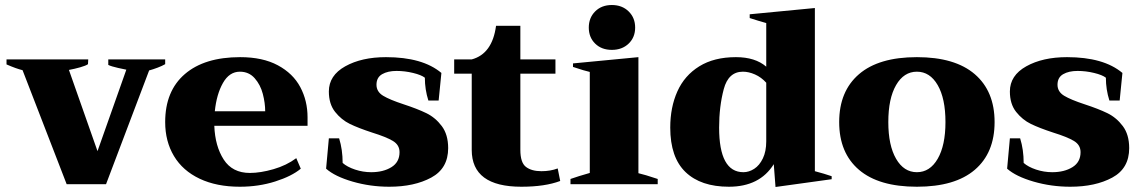

<svg xmlns="http://www.w3.org/2000/svg" viewBox="-20 -735 4555 766"><path d="M70 -455Q45 -461 6 -478V-498H332L331 -479Q323 -473 300 -466.5Q277 -460 255 -456L369 -132L484 -457Q478 -458 451 -464Q424 -470 412 -476V-498H639V-479Q627 -472 608.5 -465Q590 -458 575 -454L403 0H246Z M1207 -233H835Q838 -152 872.5 -98.5Q907 -45 977 -45Q1019 -45 1071 -60Q1123 -75 1162 -104L1180 -62Q1144 -32 1078 -11Q1012 10 937 10Q844 10 776.5 -22Q709 -54 674 -112.5Q639 -171 639 -248Q639 -372 717.5 -439.5Q796 -507 938 -507Q1028 -507 1088.5 -474.5Q1149 -442 1178 -387.5Q1207 -333 1207 -267ZM1038 -291Q1038 -324 1028.5 -360.5Q1019 -397 996 -423Q973 -449 937 -449Q895 -449 869.5 -404Q844 -359 837 -291Z M1281 -62 1292 -183H1333Q1347 -138 1347 -85Q1365 -69 1396.5 -58.5Q1428 -48 1461 -48Q1509 -48 1541.5 -68Q1574 -88 1574 -128Q1574 -157 1547 -173Q1520 -189 1465 -206Q1410 -224 1376 -240.5Q1342 -257 1317 -288.5Q1292 -320 1292 -370Q1292 -434 1357.5 -470.5Q1423 -507 1520 -507Q1666 -507 1741 -444L1730 -334H1689Q1675 -378 1675 -425Q1661 -436 1628 -444Q1595 -452 1562 -452Q1527 -452 1504.5 -439Q1482 -426 1482 -397Q1482 -369 1508.5 -353Q1535 -337 1590 -319Q1645 -301 1681 -283.5Q1717 -266 1742.5 -232Q1768 -198 1768 -144Q1768 -63 1700.5 -26.5Q1633 10 1533 10Q1457 10 1386.5 -10.5Q1316 -31 1281 -62Z M2215 -13Q2154 10 2060 10Q1862 10 1862 -137V-441H1792V-498H1862Q1944 -520 1959 -632H2056V-498H2196V-441H2056V-137Q2056 -86 2078.5 -69Q2101 -52 2140 -52Q2176 -52 2205 -63Z M2329 -625Q2329 -664 2354.5 -689.5Q2380 -715 2421 -715Q2462 -715 2488 -689.5Q2514 -664 2514 -625Q2514 -586 2488 -561Q2462 -536 2421 -536Q2380 -536 2354.5 -561Q2329 -586 2329 -625ZM2256 -21Q2287 -32 2333 -45V-448Q2314 -452 2266 -468V-482L2527 -507V-44Q2550 -39 2604 -21V0H2256Z M3067 -80Q3011 10 2888 10Q2776 10 2715 -48.5Q2654 -107 2654 -226Q2654 -307 2682.5 -370.5Q2711 -434 2770 -470.5Q2829 -507 2916 -507Q2993 -507 3037 -469V-643Q3008 -651 2971 -663V-678L3231 -703V-52Q3269 -42 3298 -32V-20L3074 11ZM3037 -171V-405Q3017 -427 2992 -438Q2967 -449 2944 -449Q2886 -449 2867.5 -379.5Q2849 -310 2849 -226Q2849 -48 2946 -48Q2968 -48 2989 -61.5Q3010 -75 3023.5 -103Q3037 -131 3037 -171Z M3328 -248Q3328 -371 3407 -439Q3486 -507 3638 -507Q3790 -507 3869 -439Q3948 -371 3948 -248Q3948 -125 3869 -57.5Q3790 10 3638 10Q3486 10 3407 -57.5Q3328 -125 3328 -248ZM3752 -248Q3752 -342 3721 -395.5Q3690 -449 3638 -449Q3586 -449 3555 -395.5Q3524 -342 3524 -248Q3524 -155 3555 -101.5Q3586 -48 3638 -48Q3690 -48 3721 -101.5Q3752 -155 3752 -248Z M3998 -62 4009 -183H4050Q4064 -138 4064 -85Q4082 -69 4113.5 -58.5Q4145 -48 4178 -48Q4226 -48 4258.5 -68Q4291 -88 4291 -128Q4291 -157 4264 -173Q4237 -189 4182 -206Q4127 -224 4093 -240.5Q4059 -257 4034 -288.5Q4009 -320 4009 -370Q4009 -434 4074.5 -470.5Q4140 -507 4237 -507Q4383 -507 4458 -444L4447 -334H4406Q4392 -378 4392 -425Q4378 -436 4345 -444Q4312 -452 4279 -452Q4244 -452 4221.5 -439Q4199 -426 4199 -397Q4199 -369 4225.5 -353Q4252 -337 4307 -319Q4362 -301 4398 -283.5Q4434 -266 4459.5 -232Q4485 -198 4485 -144Q4485 -63 4417.5 -26.5Q4350 10 4250 10Q4174 10 4103.5 -10.5Q4033 -31 3998 -62Z"/></svg>

Font: Trirong Black
Style: Regular
Weight: 900
Designer: Katatrad Team
Foundry: CadsonDemak
Version: Version 1.001